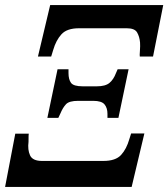

<svg xmlns="http://www.w3.org/2000/svg" viewBox="-24 -734 661 754"><path d="M125 -512H177L185 -538Q196 -576 217.5 -599.5Q239 -623 286 -623H474Q505 -623 514.5 -606.5Q524 -590 526 -567Q527 -554 525.5 -535Q524 -516 525 -512H577L617 -714H173ZM162 -271H205L213 -288Q223 -312 235.5 -325Q248 -338 283 -338H342Q375 -338 386.5 -324Q398 -310 398 -287V-271H441L481 -462H438L431 -446Q422 -422 406 -408.5Q390 -395 356 -395H301Q265 -395 255 -408.5Q245 -422 245 -447V-462H202ZM-4 0H493L543 -210H491L484 -188Q473 -149 451.5 -125.5Q430 -102 382 -102H141Q104 -102 94 -124Q84 -146 88 -177Q88 -209 89 -209H36Z"/></svg>

Font: Noto Serif SemiCondensed Semi
Style: Italic
Weight: 600
Width: 4
Italic angle: -12°
Designer: Monotype Design Team
Foundry: Monotype Imaging Inc.
Version: Version 1.901